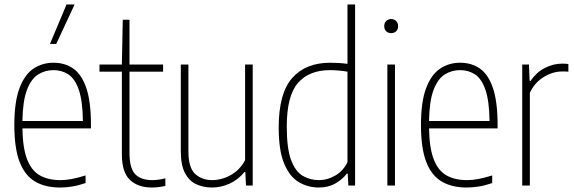

<svg xmlns="http://www.w3.org/2000/svg" viewBox="-20 -828 2562 857"><path d="M248 9Q182 9 136.5 -17.8Q91 -44.5 67.5 -105.5Q44 -166.5 44 -270Q44 -373.5 67 -434.5Q90 -495.5 129.5 -521.8Q169 -548 219 -548Q269.5 -548 307 -522Q344.5 -496 365.2 -435.2Q386 -374.5 386 -270V-255H80Q81.5 -167 101 -116.8Q120.5 -66.5 157.8 -45.2Q195 -24 250 -24Q273.5 -24 300.2 -29Q327 -34 362 -45V-11Q330 0 302.2 4.5Q274.5 9 248 9ZM219 -515Q181 -515 150 -495.5Q119 -476 100.2 -426.5Q81.5 -377 80 -288H350Q349 -377 332 -426.5Q315 -476 285.8 -495.5Q256.5 -515 219 -515ZM203 -632 277 -808H313L231 -632Z M658 9Q596 9 560 -25Q524 -59 524 -139V-508H424V-540H524L528 -740H558V-540H708V-508H558V-145Q558 -77 583.5 -50.5Q609 -24 660 -24Q686 -24 718 -32V2Q704.5 5 688.5 7Q672.5 9 658 9Z M927 9Q887.5 9 855.8 -5.8Q824 -20.5 805.5 -56Q787 -91.5 787 -154V-540H821V-152Q821 -79.5 851 -51.8Q881 -24 928 -24Q950 -24 977.2 -32.2Q1004.5 -40.5 1030.2 -60Q1056 -79.5 1074 -113V-540H1108V0H1078L1075 -60H1071Q1042 -25 1004 -8Q966 9 927 9Z M1403 9Q1355 9 1314.2 -14.8Q1273.5 -38.5 1248.8 -96.8Q1224 -155 1224 -259Q1224 -411.5 1284.2 -479.8Q1344.5 -548 1454 -548Q1472 -548 1492.5 -546.8Q1513 -545.5 1531 -543V-808H1565V0H1535L1532 -53H1528Q1510 -28.5 1478 -9.8Q1446 9 1403 9ZM1404 -24Q1441 -24 1476.2 -44.2Q1511.5 -64.5 1531 -104V-508Q1516 -511 1494 -513Q1472 -515 1453 -515Q1360 -515 1310 -457.8Q1260 -400.5 1260 -263Q1260 -165.5 1279.2 -114Q1298.5 -62.5 1331.2 -43.2Q1364 -24 1404 -24Z M1709 0V-540H1743V0ZM1726 -680Q1712.5 -680 1703.8 -688.5Q1695 -697 1695 -711Q1695 -725.5 1703.8 -734.2Q1712.5 -743 1726 -743Q1739.5 -743 1748.2 -734.2Q1757 -725.5 1757 -711Q1757 -697 1748.2 -688.5Q1739.5 -680 1726 -680Z M2063 9Q1997 9 1951.5 -17.8Q1906 -44.5 1882.5 -105.5Q1859 -166.5 1859 -270Q1859 -373.5 1882 -434.5Q1905 -495.5 1944.5 -521.8Q1984 -548 2034 -548Q2084.5 -548 2122 -522Q2159.5 -496 2180.2 -435.2Q2201 -374.5 2201 -270V-255H1895Q1896.5 -167 1916 -116.8Q1935.5 -66.5 1972.8 -45.2Q2010 -24 2065 -24Q2088.5 -24 2115.2 -29Q2142 -34 2177 -45V-11Q2145 0 2117.2 4.5Q2089.5 9 2063 9ZM2034 -515Q1996 -515 1965 -495.5Q1934 -476 1915.2 -426.5Q1896.5 -377 1895 -288H2165Q2164 -377 2147 -426.5Q2130 -476 2100.8 -495.5Q2071.5 -515 2034 -515Z M2311 0V-540H2341L2344 -467H2348Q2374.5 -505.5 2412 -524.8Q2449.5 -544 2490 -544Q2499 -544 2505.8 -543.5Q2512.5 -543 2517 -542V-508Q2509.5 -509 2503.8 -509Q2498 -509 2489 -509Q2448 -509 2407.8 -484.8Q2367.5 -460.5 2345 -414V0Z"/></svg>

Font: Encode Sans Condensed Condensed Thin
Style: Regular
Weight: 100
Width: 3
Designer: Multiple Designers
Foundry: Impallari Type
Version: Version 3.000; ttfautohint (v1.8.3) -l 8 -r 50 -G 200 -x 14 